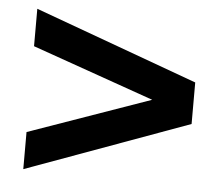

<svg xmlns="http://www.w3.org/2000/svg" viewBox="-41 -623 643 557"><g transform="rotate(5 280.5 -344.5)"><path d="M521 -284 46 -111V-219L401 -344L46 -469V-578L521 -405Z"/></g></svg>

Font: Open Sauce One SemiBold
Style: Regular
Weight: 600
Designer: Alfredo Marco Pradil
Foundry: Creative Sauce Fz LLC
Version: Version 1.477